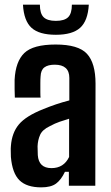

<svg xmlns="http://www.w3.org/2000/svg" viewBox="-20 -801 479 828"><path d="M158 7Q95 7 64 -23.5Q33 -54 27 -124Q27 -135 26.5 -148Q26 -161 27 -171Q31 -228 61.5 -264.5Q92 -301 168 -331Q195 -342 221.5 -351Q248 -360 279 -368V-465Q279 -522 216 -522Q187 -522 171.5 -510.5Q156 -499 155 -471Q154 -461 154 -441.5Q154 -422 154 -404Q154 -386 155 -380H44Q43 -394 43 -415.5Q43 -437 43 -457Q47 -536 85 -572.5Q123 -609 220 -609Q318 -609 355 -569Q392 -529 392 -440L391 0H277V-60H260Q244 -26 222 -9.5Q200 7 158 7ZM202 -76Q255 -76 278 -124V-289Q258 -283 237.5 -276Q217 -269 195 -257Q163 -242 153 -219.5Q143 -197 142 -170Q142 -148 143 -132Q147 -76 202 -76ZM79 -781H152Q152 -743 168 -727Q184 -711 221 -711Q258 -711 274 -727Q290 -743 290 -781H363Q359 -711 325.5 -681Q292 -651 221 -651Q149 -651 116 -681Q83 -711 79 -781Z"/></svg>

Font: Big Shoulders Text
Style: Bold
Weight: 700
Designer: Patric King
Foundry: XO Type Co
Version: Version 1.000; ttfautohint (v1.8.2)